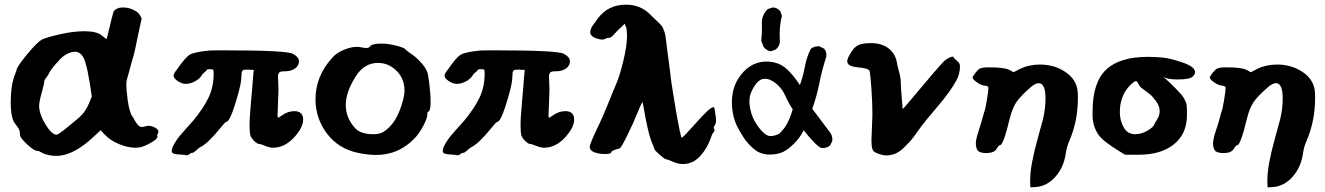

<svg xmlns="http://www.w3.org/2000/svg" viewBox="-20 -665 5688 824"><path d="M26 -224Q26 -300 44 -345L50 -360Q50 -376 96 -431.5Q142 -487 162 -496Q184 -506 240 -518.5Q296 -531 342 -531Q396 -531 418 -512Q434 -498 438 -498Q466 -615 468 -616Q480 -633 508 -633Q530 -633 551 -623.5Q572 -614 580 -601L588 -586L572 -512Q564 -473 560 -454Q556 -435 554 -428.5Q552 -422 546 -402Q540 -382 532 -350Q530 -342 527 -332.5Q524 -323 523 -316.5Q522 -310 522 -301Q522 -283 528 -235Q536 -178 552 -160Q552 -159 559 -147Q566 -135 573 -127.5Q580 -120 590 -120Q594 -120 603 -122.5Q612 -125 616 -125Q632 -125 646 -117Q660 -109 660 -99Q660 -97 657 -91Q654 -85 654 -82Q656 -81 656 -79Q656 -68 625 -51Q594 -34 576 -32Q574 -32 569 -31.5Q564 -31 562 -31Q528 -31 490 -47Q452 -63 430 -87L412 -106L386 -82Q296 4 222 4Q194 4 170 -5Q164 -7 159 -10Q154 -13 151 -14.5Q148 -16 145 -17Q142 -18 138 -18Q126 -18 96 -46Q66 -74 66 -85Q66 -98 63 -106.5Q60 -115 51 -126Q42 -137 38 -145Q26 -172 26 -224ZM148 -211Q148 -176 175 -131.5Q202 -87 222 -87H224Q236 -89 322 -163Q348 -186 364 -226L374 -251L366 -304Q360 -339 356 -359Q352 -379 345 -401Q338 -423 327 -433Q316 -443 302 -443Q280 -443 254 -425Q242 -417 218 -389Q194 -361 188 -346Q184 -339 177 -330Q170 -321 170 -316Q170 -306 159 -267Q148 -228 148 -211Z M717 -16Q717 -29 728 -48Q739 -67 751 -81.5Q763 -96 783 -118Q803 -140 809 -147Q853 -200 875 -246Q897 -292 897 -350Q897 -363 895 -365.5Q893 -368 881 -368Q867 -368 867 -364Q867 -362 857 -354Q847 -346 845 -341Q837 -327 817 -316Q797 -305 777 -305Q761 -305 743 -317Q725 -329 725 -340Q725 -350 741 -369Q775 -419 795 -430.5Q815 -442 877 -448Q885 -449 941 -449Q1211 -449 1237 -434Q1263 -420 1263 -403Q1263 -383 1246 -371Q1229 -359 1203 -359H1199Q1183 -359 1178 -353.5Q1173 -348 1173 -333Q1173 -329 1174 -312.5Q1175 -296 1175 -284V-277Q1175 -261 1173 -219.5Q1171 -178 1171 -168L1173 -159Q1173 -159 1189 -169Q1215 -188 1243 -188Q1281 -188 1281 -152Q1281 -117 1241 -74Q1201 -31 1151 -31Q1149 -31 1146 -31.5Q1143 -32 1141 -32Q1129 -34 1114 -40.5Q1099 -47 1093 -47Q1085 -47 1073 -58Q1061 -69 1055 -82Q1051 -97 1051 -126Q1051 -161 1058 -236.5Q1065 -312 1065 -322L1069 -365L1045 -366H1041Q1031 -366 1026 -365Q1021 -364 1019 -359.5Q1017 -355 1017 -351.5Q1017 -348 1016 -338.5Q1015 -329 1015 -322Q1011 -287 988 -214.5Q965 -142 951 -142Q947 -142 927 -117Q871 -48 839 -33Q833 -30 822 -19.5Q811 -9 805 -9Q799 -9 792 -3Q785 3 777 1Q773 -1 756 -1.5Q739 -2 728 -5Q717 -8 717 -16Z M1334 -239Q1334 -337 1404 -415Q1422 -437 1454 -450.5Q1486 -464 1512 -464Q1520 -464 1533 -461.5Q1546 -459 1552 -459Q1562 -459 1566 -464Q1576 -478 1614 -478Q1646 -478 1681 -469Q1716 -460 1720 -453Q1722 -450 1740 -437Q1766 -421 1791 -392Q1816 -363 1818 -337Q1828 -272 1828 -228Q1828 -185 1816 -185Q1814 -185 1814 -173Q1814 -158 1796 -124Q1778 -90 1758 -70Q1690 0 1594 0Q1560 0 1516 -9Q1432 -27 1383 -92Q1334 -157 1334 -239ZM1464 -214Q1464 -159 1504 -115Q1528 -89 1582 -89Q1608 -89 1624 -98Q1684 -134 1710 -237Q1716 -259 1716 -275Q1716 -327 1682 -361Q1648 -395 1602 -395Q1544 -395 1508 -339Q1464 -271 1464 -214Z M1880 -16Q1880 -29 1891 -48Q1902 -67 1914 -81.5Q1926 -96 1946 -118Q1966 -140 1972 -147Q2016 -200 2038 -246Q2060 -292 2060 -350Q2060 -363 2058 -365.5Q2056 -368 2044 -368Q2030 -368 2030 -364Q2030 -362 2020 -354Q2010 -346 2008 -341Q2000 -327 1980 -316Q1960 -305 1940 -305Q1924 -305 1906 -317Q1888 -329 1888 -340Q1888 -350 1904 -369Q1938 -419 1958 -430.5Q1978 -442 2040 -448Q2048 -449 2104 -449Q2374 -449 2400 -434Q2426 -420 2426 -403Q2426 -383 2409 -371Q2392 -359 2366 -359H2362Q2346 -359 2341 -353.5Q2336 -348 2336 -333Q2336 -329 2337 -312.5Q2338 -296 2338 -284V-277Q2338 -261 2336 -219.5Q2334 -178 2334 -168L2336 -159Q2336 -159 2352 -169Q2378 -188 2406 -188Q2444 -188 2444 -152Q2444 -117 2404 -74Q2364 -31 2314 -31Q2312 -31 2309 -31.5Q2306 -32 2304 -32Q2292 -34 2277 -40.5Q2262 -47 2256 -47Q2248 -47 2236 -58Q2224 -69 2218 -82Q2214 -97 2214 -126Q2214 -161 2221 -236.5Q2228 -312 2228 -322L2232 -365L2208 -366H2204Q2194 -366 2189 -365Q2184 -364 2182 -359.5Q2180 -355 2180 -351.5Q2180 -348 2179 -338.5Q2178 -329 2178 -322Q2174 -287 2151 -214.5Q2128 -142 2114 -142Q2110 -142 2090 -117Q2034 -48 2002 -33Q1996 -30 1985 -19.5Q1974 -9 1968 -9Q1962 -9 1955 -3Q1948 3 1940 1Q1936 -1 1919 -1.5Q1902 -2 1891 -5Q1880 -8 1880 -16Z M2511 -35Q2511 -46 2541 -110Q2565 -158 2592 -225.5Q2619 -293 2623 -301Q2637 -331 2654 -399Q2671 -467 2671 -512Q2671 -537 2667 -548L2661 -563L2637 -540Q2631 -535 2622 -525Q2613 -515 2607 -509Q2601 -503 2595 -503Q2587 -503 2579 -499Q2571 -495 2565 -495Q2559 -495 2547 -498Q2513 -507 2513 -527Q2513 -533 2516 -541Q2519 -549 2523 -554.5Q2527 -560 2535 -570.5Q2543 -581 2545 -585Q2589 -645 2667 -645Q2731 -645 2773 -600Q2781 -592 2797 -577Q2813 -562 2819 -555Q2825 -548 2831 -530Q2837 -512 2839 -487Q2843 -451 2846 -432Q2849 -413 2855 -364Q2859 -318 2880 -196Q2901 -74 2906 -74Q2911 -74 2969 -139.5Q3027 -205 3041 -205Q3047 -205 3047 -195Q3047 -192 3050 -175.5Q3053 -159 3053 -149Q3053 -133 3045 -123Q3041 -118 3045 -111.5Q3049 -105 3043 -98Q3037 -92 3035 -85Q3019 -34 2987 2.5Q2955 39 2911 39Q2887 39 2861 26Q2841 18 2837 18Q2833 18 2811 -1Q2789 -20 2789 -25Q2789 -26 2781 -46Q2769 -72 2759 -117.5Q2749 -163 2744 -194.5Q2739 -226 2737 -226Q2735 -226 2723 -198Q2699 -138 2672 -83.5Q2645 -29 2639 -28Q2603 -19 2603 -11Q2603 -4 2575 -4Q2551 -4 2531 -11.5Q2511 -19 2511 -35Z M3272 -2Q3237 -6 3212.5 -28Q3188 -50 3173 -72.5Q3158 -95 3144.5 -121Q3131 -147 3125 -180.5Q3119 -214 3122 -247Q3125 -280 3137.5 -307.5Q3150 -335 3173.5 -359.5Q3197 -384 3228.5 -394.5Q3260 -405 3296 -398.5Q3332 -392 3358.5 -367Q3385 -342 3413 -300Q3427 -339 3434.5 -380Q3442 -421 3460 -456Q3476 -468 3497 -466L3517 -456Q3529 -442 3526 -421Q3508 -366 3496.5 -308.5Q3485 -251 3466 -198L3542 -97Q3554 -81 3552 -60L3542 -40Q3526 -28 3505 -30Q3485 -36 3429 -106Q3416 -77 3386 -47Q3356 -17 3329.5 -8.5Q3303 0 3272 -2ZM3324 -91Q3347 -112 3360.5 -139.5Q3374 -167 3382 -196Q3363 -225 3349.5 -255.5Q3336 -286 3310.5 -306.5Q3285 -327 3263.5 -327Q3242 -327 3226.5 -307.5Q3211 -288 3202 -264.5Q3193 -241 3198 -208Q3203 -175 3217 -148.5Q3231 -122 3251.5 -100.5Q3272 -79 3290.5 -81Q3309 -83 3324 -91ZM3310 -453 3289 -445Q3271 -446 3257 -464L3247 -491Q3251 -525 3249.5 -562.5Q3248 -600 3275 -626L3296 -633Q3315 -633 3329 -617L3336 -596Q3323 -554 3327 -488Q3327 -468 3310 -453Z M3616 -402Q3616 -414 3630 -436Q3644 -462 3663 -471Q3682 -480 3718 -480Q3764 -480 3794 -457Q3824 -434 3830 -392Q3832 -380 3837 -362.5Q3842 -345 3844 -332.5Q3846 -320 3846 -306Q3846 -292 3850 -244.5Q3854 -197 3854 -197Q3856 -197 3898 -247.5Q3940 -298 3985 -350.5Q4030 -403 4038 -408Q4058 -422 4070 -422Q4072 -422 4072 -420Q4072 -417 4085 -406Q4098 -395 4098 -390Q4098 -389 4099 -387Q4100 -385 4100 -383Q4100 -347 4084 -319Q4060 -274 4004 -208Q3948 -142 3942 -133Q3938 -129 3919 -102Q3900 -75 3890 -63.5Q3880 -52 3861 -33Q3842 -14 3823 -6Q3804 2 3784 2Q3772 2 3760 -2Q3734 -9 3727 -19Q3720 -29 3720 -65Q3720 -74 3724 -170V-183Q3724 -219 3720 -281Q3716 -343 3712 -360Q3708 -372 3662 -376Q3616 -380 3616 -402Z M4154 -332Q4154 -337 4165.5 -351.5Q4177 -366 4184 -370Q4194 -376 4224 -376Q4288 -376 4310 -366L4330 -355L4357 -369Q4396 -388 4443 -388Q4505 -388 4552.5 -356Q4600 -324 4605 -273Q4606 -264 4606 -244Q4606 -143 4567 -55Q4558 -34 4554 -7Q4546 52 4509.5 93.5Q4473 135 4422 138L4402 139L4401 114Q4401 76 4409 32.5Q4417 -11 4434.5 -74.5Q4452 -138 4456 -153Q4467 -199 4467 -241Q4467 -308 4438 -308Q4424 -308 4405 -292Q4360 -253 4342.5 -227.5Q4325 -202 4314 -158Q4286 -42 4272 -42Q4266 -42 4257 -26Q4246 -8 4213 -8Q4182 -8 4174 -22Q4168 -34 4168 -49Q4168 -67 4179 -100.5Q4190 -134 4191 -138Q4204 -184 4204 -185Q4208 -191 4215 -233.5Q4222 -276 4222 -289Q4222 -296 4203 -298Q4189 -300 4171.5 -312.5Q4154 -325 4154 -332Z M4669 -165V-187Q4669 -311 4727 -366Q4785 -421 4906 -421Q4936 -421 4970 -418Q5006 -414 5057.5 -396Q5109 -378 5109 -355Q5109 -346 5097 -335Q5084 -324 5033 -324Q4992 -324 4976 -334L4974 -335Q4973 -335 4980.5 -328.5Q4988 -322 4999.5 -311Q5011 -300 5023 -288Q5035 -276 5046.5 -263Q5058 -250 5062 -242Q5071 -226 5072.5 -215.5Q5074 -205 5074 -171Q5074 -91 5018.5 -46Q4963 -1 4867 -1H4808L4779 -19Q4720 -56 4702 -77Q4671 -113 4669 -165ZM4786 -183Q4786 -148 4802.5 -118.5Q4819 -89 4852 -89Q4878 -89 4904.5 -104Q4931 -119 4936 -136Q4937 -138 4947 -154.5Q4957 -171 4957 -188Q4957 -209 4941.5 -230.5Q4926 -252 4915 -260.5Q4904 -269 4880 -287Q4873 -292 4868.5 -300Q4864 -308 4861.5 -312.5Q4859 -317 4855 -317Q4848 -317 4828 -297Q4786 -253 4786 -183Z M5172 -332Q5172 -337 5183.5 -351.5Q5195 -366 5202 -370Q5212 -376 5242 -376Q5306 -376 5328 -366L5348 -355L5375 -369Q5414 -388 5461 -388Q5523 -388 5570.5 -356Q5618 -324 5623 -273Q5624 -264 5624 -244Q5624 -143 5585 -55Q5576 -34 5572 -7Q5564 52 5527.5 93.5Q5491 135 5440 138L5420 139L5419 114Q5419 76 5427 32.5Q5435 -11 5452.5 -74.5Q5470 -138 5474 -153Q5485 -199 5485 -241Q5485 -308 5456 -308Q5442 -308 5423 -292Q5378 -253 5360.5 -227.5Q5343 -202 5332 -158Q5304 -42 5290 -42Q5284 -42 5275 -26Q5264 -8 5231 -8Q5200 -8 5192 -22Q5186 -34 5186 -49Q5186 -67 5197 -100.5Q5208 -134 5209 -138Q5222 -184 5222 -185Q5226 -191 5233 -233.5Q5240 -276 5240 -289Q5240 -296 5221 -298Q5207 -300 5189.5 -312.5Q5172 -325 5172 -332Z"/></svg>

Font: NaniFont Regular
Style: Regular
Weight: 400
Designer: Nanigashitei
Version: Version 1.036